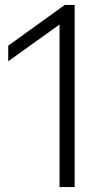

<svg xmlns="http://www.w3.org/2000/svg" viewBox="-20 -762 424 782"><path d="M222.5 0V-691.5L244 -677.5L13.5 -512.5V-576L244 -742H284V0Z"/></svg>

Font: Encode Sans SemiExpanded Light
Style: Regular
Weight: 300
Width: 6
Designer: Multiple Designers
Foundry: Impallari Type
Version: Version 3.002